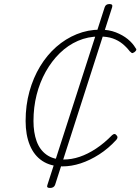

<svg xmlns="http://www.w3.org/2000/svg" viewBox="-20 -806 696 952"><path d="M290 19Q231 19 190 -8Q149 -35 128 -86Q107 -137 107 -206Q107 -284 126 -352.5Q145 -421 179 -477Q213 -533 259 -573.5Q305 -614 360.5 -636.5Q416 -659 477 -659Q520 -659 554.5 -645.5Q589 -632 613.5 -612Q638 -592 652 -568Q657 -563 655.5 -558Q654 -553 646 -547Q637 -541 633 -543.5Q629 -546 623 -552Q607 -573 586.5 -589.5Q566 -606 539 -615.5Q512 -625 472 -625Q416 -625 366.5 -603.5Q317 -582 276.5 -542.5Q236 -503 206.5 -450Q177 -397 161.5 -335.5Q146 -274 146 -206Q146 -149 161.5 -106Q177 -63 210.5 -39Q244 -15 295 -15Q335 -15 375 -28.5Q415 -42 456 -69Q497 -96 536 -136Q543 -142 548.5 -141.5Q554 -141 558 -135Q563 -130 562.5 -124.5Q562 -119 557 -113Q518 -70 472 -40.5Q426 -11 380 4Q334 19 290 19ZM228 126Q209 126 215 111L499 -770Q504 -786 523 -786Q541 -786 536 -770L253 111Q247 126 228 126Z"/></svg>

Font: Playwrite CU Thin
Style: Regular
Weight: 250
Designer: Veronika Burian, José Scaglione
Foundry: TypeTogether
Version: Version 1.002